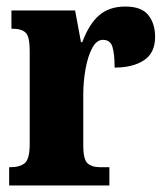

<svg xmlns="http://www.w3.org/2000/svg" viewBox="-20 -568 508 588"><path d="M8 0V-56H12Q41 -56 56 -68.5Q71 -81 71 -128V-412Q71 -456 58.5 -468Q46 -480 19 -480H15V-536H210L228 -439H232Q253 -495 284 -521.5Q315 -548 364 -548Q413 -548 434 -522Q455 -496 455 -455Q455 -406 421 -383.5Q387 -361 331 -361Q331 -402 324.5 -424Q318 -446 295 -446Q276 -446 262.5 -421Q249 -396 242 -357Q235 -318 235 -277V-123Q235 -79 248.5 -67.5Q262 -56 285 -56H315V0Z"/></svg>

Font: Noto Serif ExtraCondensed Black
Style: Regular
Weight: 900
Width: 2
Designer: Monotype Design Team
Foundry: Monotype Imaging Inc.
Version: Version 2.015; ttfautohint (v1.8.4.7-5d5b)